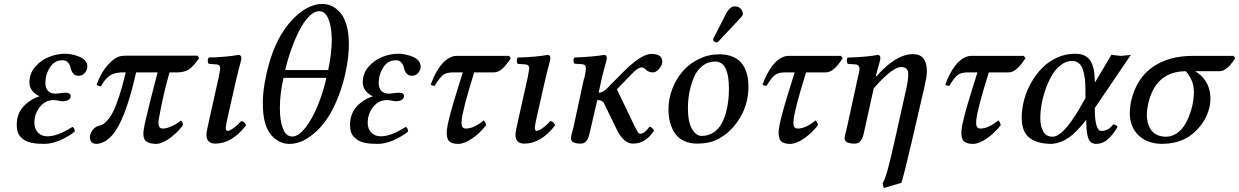

<svg xmlns="http://www.w3.org/2000/svg" viewBox="-20 -712 6228 965"><path d="M152.8 -95.2Q152.8 -64.5 170.7 -45.7Q188.5 -26.9 219.2 -26.9Q269.5 -26.9 344.2 -74.2Q356 -67.4 356 -50.8Q323.7 -24.9 281.7 -6.8Q239.7 11.2 203.1 11.2Q184.6 11.2 169.4 10Q154.3 8.8 137.5 5.4Q120.6 2 108.2 -4.9Q95.7 -11.7 85.2 -22Q74.7 -32.2 69.3 -47.9Q64 -63.5 64 -84Q64 -137.2 95 -173.6Q126 -210 178.2 -228Q127.9 -252.9 127.9 -298.8Q127.9 -342.3 156.7 -376Q185.5 -409.7 226.1 -425.8Q266.6 -441.9 309.1 -441.9Q323.7 -441.9 341.3 -438.2Q358.9 -434.6 377 -427.7Q395 -420.9 407 -408Q418.9 -395 418.9 -378.9Q418.9 -359.9 406.5 -345.5Q394 -331.1 375 -331.1Q356.9 -331.1 347.4 -343.3Q337.9 -355.5 335.2 -370.1Q332.5 -384.8 322.5 -397Q312.5 -409.2 293.9 -409.2Q253.9 -409.2 231 -373.3Q208 -337.4 208 -294.9Q208 -269.5 221.2 -255.4Q234.4 -241.2 258.8 -241.2Q266.6 -241.2 282.7 -243.7Q298.8 -246.1 307.1 -246.1Q335 -246.1 335 -230Q335 -216.3 323.2 -209.7Q311.5 -203.1 295.9 -203.1Q288.6 -203.1 273.4 -206.1Q258.3 -209 250 -209Q207 -209 179.9 -174.1Q152.8 -139.2 152.8 -95.2Z M972.7 -432.1 981 -419.9Q960.9 -390.6 943.1 -373.8Q925.3 -356.9 902.8 -352.1Q889.6 -348.1 872.1 -348.1H832Q801.3 -242.2 778.8 -117.2Q775.4 -97.2 776.9 -86.9Q779.8 -65.9 796.9 -65.9Q805.2 -65.9 816.4 -68.1Q827.6 -70.3 848.4 -80.1Q869.1 -89.8 888.7 -106Q897.9 -101.1 899.9 -84Q876.5 -49.8 837.4 -20.3Q798.3 9.3 767.1 11.2Q755.9 11.2 747.1 9.8Q724.1 7.3 712.6 -3.7Q701.2 -14.6 700.7 -36.1Q699.7 -52.2 708 -91.8Q731 -191.9 772 -348.1H664.1Q623.5 -168.5 576.9 -81.5Q530.3 5.4 467.8 11.2Q435.5 11.2 433.1 -14.2Q431.6 -20 431.6 -26.9Q441.9 -70.8 478 -80.1Q489.7 -83 498.8 -88.1Q507.8 -93.3 522.5 -110.4Q537.1 -127.4 550.3 -154.3Q563.5 -181.2 579.8 -231Q596.2 -280.8 611.8 -348.1H590.8Q584 -348.1 580.1 -347.2Q549.3 -345.2 527.6 -328.9Q505.9 -312.5 487.8 -278.8Q474.6 -277.3 465.8 -286.1Q476.6 -317.9 495.1 -348.9Q513.7 -379.9 540.8 -404.5Q567.9 -429.2 594.7 -431.2Q600.6 -432.1 613.8 -432.1Z M1168.9 -319.8 1124.5 -124Q1114.7 -80.1 1114.7 -68.8Q1114.7 -54.2 1124.5 -54.2Q1133.8 -54.2 1153.6 -68.1Q1173.3 -82 1191.9 -103Q1210 -103 1216.8 -82Q1145.5 9.8 1062.5 9.8Q1017.6 9.8 1017.6 -35.2Q1017.6 -50.8 1032.7 -115.2L1078.6 -320.8Q1086.9 -363.3 1086.9 -367.2Q1086.9 -386.7 1068.8 -388.2L1028.8 -391.1Q1024.4 -397.9 1024.2 -407.2Q1023.9 -416.5 1028.8 -422.9Q1116.2 -424.8 1178.7 -436Q1192.9 -436 1192.9 -419.9Q1192.9 -413.6 1189.7 -401.1Q1186.5 -388.7 1180.2 -365.2Q1173.8 -341.8 1168.9 -319.8Z M1620.6 -320.8H1404.8Q1386.7 -242.2 1386.7 -168Q1386.7 -104 1402.3 -64.9Q1418 -25.9 1448.7 -25.9Q1480.5 -25.9 1515.1 -70.3Q1549.8 -114.7 1576.7 -180.9Q1603.5 -247.1 1620.6 -320.8ZM1584.5 -655.8Q1558.6 -655.8 1531.7 -627.9Q1504.9 -600.1 1482.7 -555.4Q1460.4 -510.7 1442.6 -460.2Q1424.8 -409.7 1413.6 -359.9H1629.4Q1647.5 -442.9 1647.5 -515.1Q1646.5 -579.1 1630.4 -617.4Q1614.3 -655.8 1584.5 -655.8ZM1319.3 -340.8Q1354 -497.1 1427.7 -588.1Q1501.5 -679.2 1580.6 -690.9Q1599.6 -692.9 1609.4 -691.9Q1633.3 -689.9 1654.3 -678.2Q1675.3 -666.5 1693.4 -644.3Q1711.4 -622.1 1722.2 -584Q1732.9 -545.9 1733.4 -496.1Q1734.9 -429.7 1715.3 -340.8Q1697.8 -263.7 1670.4 -201.7Q1643.1 -139.6 1613.8 -100.8Q1584.5 -62 1551.5 -35.9Q1518.6 -9.8 1490 0.7Q1461.4 11.2 1435.5 11.2Q1382.8 11.2 1344.7 -31.5Q1306.6 -74.2 1301.8 -163.1Q1296.9 -241.2 1319.3 -340.8Z M1828.1 -95.2Q1828.1 -64.5 1845.9 -45.7Q1863.8 -26.9 1894.5 -26.9Q1944.8 -26.9 2019.5 -74.2Q2031.2 -67.4 2031.2 -50.8Q1999 -24.9 1957 -6.8Q1915 11.2 1878.4 11.2Q1859.9 11.2 1844.7 10Q1829.6 8.8 1812.7 5.4Q1795.9 2 1783.4 -4.9Q1771 -11.7 1760.5 -22Q1750 -32.2 1744.6 -47.9Q1739.3 -63.5 1739.3 -84Q1739.3 -137.2 1770.3 -173.6Q1801.3 -210 1853.5 -228Q1803.2 -252.9 1803.2 -298.8Q1803.2 -342.3 1832 -376Q1860.8 -409.7 1901.4 -425.8Q1941.9 -441.9 1984.4 -441.9Q1999 -441.9 2016.6 -438.2Q2034.2 -434.6 2052.2 -427.7Q2070.3 -420.9 2082.3 -408Q2094.2 -395 2094.2 -378.9Q2094.2 -359.9 2081.8 -345.5Q2069.3 -331.1 2050.3 -331.1Q2032.2 -331.1 2022.7 -343.3Q2013.2 -355.5 2010.5 -370.1Q2007.8 -384.8 1997.8 -397Q1987.8 -409.2 1969.2 -409.2Q1929.2 -409.2 1906.2 -373.3Q1883.3 -337.4 1883.3 -294.9Q1883.3 -269.5 1896.5 -255.4Q1909.7 -241.2 1934.1 -241.2Q1941.9 -241.2 1958 -243.7Q1974.1 -246.1 1982.4 -246.1Q2010.3 -246.1 2010.3 -230Q2010.3 -216.3 1998.5 -209.7Q1986.8 -203.1 1971.2 -203.1Q1963.9 -203.1 1948.7 -206.1Q1933.6 -209 1925.3 -209Q1882.3 -209 1855.2 -174.1Q1828.1 -139.2 1828.1 -95.2Z M2306.2 -348.1H2257.3Q2224.1 -348.1 2206.8 -335Q2189.5 -321.8 2164.1 -279.8Q2147 -283.2 2145 -286.1Q2150.9 -304.2 2158.9 -322Q2167 -339.8 2179.4 -360.1Q2191.9 -380.4 2205.8 -395.5Q2219.7 -410.6 2238 -420.9Q2256.3 -431.2 2275.4 -431.2H2539.1L2547.4 -418.9Q2526.4 -386.7 2505.6 -367.4Q2484.9 -348.1 2460.9 -348.1H2363.3Q2303.2 -155.3 2300.3 -105Q2295.9 -65.9 2321.3 -65.9Q2361.8 -65.9 2411.1 -106.9Q2414.1 -105.5 2418.5 -97.2Q2422.9 -88.9 2423.3 -83Q2392.6 -43 2353 -15.9Q2313.5 11.2 2283.2 11.2Q2249 11.2 2235.8 -4.4Q2222.7 -20 2226.1 -58.1Q2227.5 -77.6 2238.5 -121.1Q2249.5 -164.6 2261 -202.6Q2272.5 -240.7 2287.8 -289.3Q2303.2 -337.9 2306.2 -348.1Z M2722.2 -319.8 2677.7 -124Q2668 -80.1 2668 -68.8Q2668 -54.2 2677.7 -54.2Q2687 -54.2 2706.8 -68.1Q2726.6 -82 2745.1 -103Q2763.2 -103 2770 -82Q2698.7 9.8 2615.7 9.8Q2570.8 9.8 2570.8 -35.2Q2570.8 -50.8 2585.9 -115.2L2631.8 -320.8Q2640.1 -363.3 2640.1 -367.2Q2640.1 -386.7 2622.1 -388.2L2582 -391.1Q2577.6 -397.9 2577.4 -407.2Q2577.1 -416.5 2582 -422.9Q2669.4 -424.8 2731.9 -436Q2746.1 -436 2746.1 -419.9Q2746.1 -413.6 2742.9 -401.1Q2739.7 -388.7 2733.4 -365.2Q2727.1 -341.8 2722.2 -319.8Z M3004.9 -319.8 2988.8 -246.1Q2992.7 -246.1 2996.6 -246.8Q3000.5 -247.6 3004.6 -249.3Q3008.8 -251 3011.7 -252.4Q3014.6 -253.9 3018.8 -257.3Q3022.9 -260.7 3025.1 -262.5Q3027.3 -264.2 3031.7 -268.3Q3036.1 -272.5 3037.6 -274.2Q3039.1 -275.9 3043.5 -280.5Q3047.9 -285.2 3048.8 -286.1L3097.7 -335Q3199.2 -440.9 3252.9 -440.9Q3308.6 -440.9 3308.6 -402.8Q3308.6 -385.7 3293.5 -366.9Q3278.3 -348.1 3261.7 -348.1Q3249.5 -348.1 3240.7 -352.1Q3231.9 -356 3227.8 -360.6Q3223.6 -365.2 3217.8 -369.1Q3211.9 -373 3204.6 -373Q3185.5 -373 3151.9 -336.9L3080.6 -263.2L3167 -83Q3184.1 -47.9 3189.9 -43Q3193.4 -40 3198.7 -40Q3218.8 -40 3244.6 -75.2Q3256.3 -74.2 3267.6 -56.2Q3225.6 9.8 3161.6 9.8Q3113.8 9.8 3078.6 -64L3017.6 -189Q3009.8 -209 2981.9 -209L2947.8 -62Q2947.3 -60.1 2944.8 -49.3Q2942.4 -38.6 2941.4 -34.9Q2940.4 -31.2 2937.5 -22.2Q2934.6 -13.2 2931.4 -9Q2928.2 -4.9 2923.3 0.2Q2918.5 5.4 2912.1 7.6Q2905.8 9.8 2897.9 9.8Q2849.6 9.8 2849.6 -17.1Q2849.6 -22.5 2851.8 -32.5Q2854 -42.5 2857.4 -54.7Q2860.8 -66.9 2861.8 -69.8L2913.6 -310.1L2917 -319.8Q2924.8 -355 2924.8 -367.2Q2924.8 -387.7 2906.7 -389.2L2866.7 -392.1Q2862.3 -398.9 2862.1 -407.7Q2861.8 -416.5 2866.7 -422.9Q2967.3 -427.2 3016.6 -436Q3029.8 -436 3029.8 -419.9Q3029.8 -413.6 3026.4 -401.1Q3022.9 -388.7 3016.4 -365.5Q3009.8 -342.3 3004.9 -319.8Z M3437.5 -169.9Q3437.5 -97.2 3458.5 -63Q3479.5 -28.8 3505.9 -28.8Q3539.1 -28.8 3564.7 -45.4Q3590.3 -62 3604.7 -86.9Q3619.1 -111.8 3628.4 -145.5Q3637.7 -179.2 3640.6 -208.3Q3643.6 -237.3 3643.6 -267.1Q3643.6 -402.8 3574.7 -402.8Q3537.6 -402.8 3509.5 -380.1Q3481.4 -357.4 3466.6 -320.8Q3451.7 -284.2 3444.6 -246.1Q3437.5 -208 3437.5 -169.9ZM3339.8 -162.1Q3339.8 -215.3 3359.1 -265.6Q3378.4 -315.9 3411.9 -354.2Q3445.3 -392.6 3493.2 -415.8Q3541 -439 3594.7 -439Q3630.4 -439 3657.2 -429Q3684.1 -418.9 3699.7 -403.3Q3715.3 -387.7 3725.1 -365.5Q3734.9 -343.3 3738.3 -322.5Q3741.7 -301.8 3741.7 -277.8Q3741.7 -189 3697.5 -117.2Q3653.3 -45.4 3585.4 -11.2L3578.6 -7.8Q3540 9.8 3483.4 9.8Q3447.3 9.8 3419.9 -2.9Q3392.6 -15.6 3377.9 -34.2Q3363.3 -52.7 3354 -77.6Q3344.7 -102.5 3342.3 -122.3Q3339.8 -142.1 3339.8 -162.1ZM3650.4 -670.9Q3662.1 -682.6 3680.7 -679.2Q3692.9 -677.7 3701.9 -668.9Q3710.9 -660.2 3712.4 -648.9Q3713.9 -644.5 3713.9 -641.1Q3711.9 -632.8 3705.6 -626L3593.8 -506.8Q3587.9 -499 3581.5 -499Q3576.2 -499 3570.3 -502.9Q3564.5 -506.8 3564.5 -511.2V-512.2V-514.2Q3564.5 -515.1 3564.9 -516.6Q3565.4 -518.1 3565.4 -519Q3565.9 -520 3567.1 -522Q3568.4 -523.9 3568.8 -524.9L3633.8 -651.9Q3639.6 -661.6 3650.4 -670.9Z M3974.1 -348.1H3925.3Q3892.1 -348.1 3874.8 -335Q3857.4 -321.8 3832 -279.8Q3814.9 -283.2 3813 -286.1Q3818.8 -304.2 3826.9 -322Q3835 -339.8 3847.4 -360.1Q3859.9 -380.4 3873.8 -395.5Q3887.7 -410.6 3906 -420.9Q3924.3 -431.2 3943.4 -431.2H4207L4215.3 -418.9Q4194.3 -386.7 4173.6 -367.4Q4152.8 -348.1 4128.9 -348.1H4031.2Q3971.2 -155.3 3968.3 -105Q3963.9 -65.9 3989.3 -65.9Q4029.8 -65.9 4079.1 -106.9Q4082 -105.5 4086.4 -97.2Q4090.8 -88.9 4091.3 -83Q4060.5 -43 4021 -15.9Q3981.4 11.2 3951.2 11.2Q3917 11.2 3903.8 -4.4Q3890.6 -20 3894 -58.1Q3895.5 -77.6 3906.5 -121.1Q3917.5 -164.6 3929 -202.6Q3940.4 -240.7 3955.8 -289.3Q3971.2 -337.9 3974.1 -348.1Z M4381.8 -329.1H4385.7Q4482.9 -439.9 4568.8 -439.9Q4638.7 -439.9 4638.7 -353Q4638.7 -330.6 4627.9 -282.2L4562 2Q4525.9 156.7 4510.7 207L4421.9 232.9L4416 210Q4428.2 188.5 4440.4 145Q4452.6 101.6 4475.1 2L4536.1 -271Q4544.9 -312.5 4544.9 -338.9Q4544.9 -375 4509.8 -375Q4482.9 -375 4442.4 -339.8Q4401.9 -304.7 4371.1 -267.1L4325.7 -62Q4325.2 -59.6 4323 -49.1Q4320.8 -38.6 4319.6 -34.4Q4318.4 -30.3 4315.4 -21.5Q4312.5 -12.7 4309.3 -8.8Q4306.2 -4.9 4301.3 0.5Q4296.4 5.9 4289.8 7.8Q4283.2 9.8 4274.9 9.8Q4225.1 9.8 4225.1 -17.1Q4225.1 -23.9 4226.8 -31.7Q4228.5 -39.6 4231.4 -50Q4234.4 -60.5 4235.8 -66.9L4291 -319.8Q4299.8 -352.5 4299.8 -367.2Q4299.8 -376 4294.7 -381.8Q4289.6 -387.7 4280.8 -388.2L4240.7 -391.1Q4236.3 -397.9 4236.1 -407.2Q4235.8 -416.5 4240.7 -422.9Q4331.5 -424.8 4391.1 -436Q4404.8 -436 4404.8 -419.9Q4404.8 -414.1 4401.6 -402.3Q4398.4 -390.6 4392.3 -369.6Q4386.2 -348.6 4381.8 -329.1Z M4892.6 -348.1H4843.8Q4810.5 -348.1 4793.2 -335Q4775.9 -321.8 4750.5 -279.8Q4733.4 -283.2 4731.4 -286.1Q4737.3 -304.2 4745.4 -322Q4753.4 -339.8 4765.9 -360.1Q4778.3 -380.4 4792.2 -395.5Q4806.2 -410.6 4824.5 -420.9Q4842.8 -431.2 4861.8 -431.2H5125.5L5133.8 -418.9Q5112.8 -386.7 5092 -367.4Q5071.3 -348.1 5047.4 -348.1H4949.7Q4889.6 -155.3 4886.7 -105Q4882.3 -65.9 4907.7 -65.9Q4948.2 -65.9 4997.6 -106.9Q5000.5 -105.5 5004.9 -97.2Q5009.3 -88.9 5009.8 -83Q4979 -43 4939.5 -15.9Q4899.9 11.2 4869.6 11.2Q4835.4 11.2 4822.3 -4.4Q4809.1 -20 4812.5 -58.1Q4814 -77.6 4825 -121.1Q4835.9 -164.6 4847.4 -202.6Q4858.9 -240.7 4874.3 -289.3Q4889.6 -337.9 4892.6 -348.1Z M5412.6 -179.2 5435.5 -219.2V-256.8Q5435.5 -287.6 5433.1 -311Q5430.7 -334.5 5424.1 -357.4Q5417.5 -380.4 5403.6 -393.1Q5389.6 -405.8 5369.1 -405.8Q5338.4 -405.8 5311.3 -384.8Q5284.2 -363.8 5265.9 -331.5Q5247.6 -299.3 5234.1 -260.3Q5220.7 -221.2 5214.6 -185.3Q5208.5 -149.4 5208.5 -121.1Q5208.5 -76.7 5223.6 -50.8Q5238.8 -24.9 5270.5 -24.9Q5288.6 -24.9 5310.5 -42.2Q5332.5 -59.6 5353 -87.2Q5373.5 -114.7 5387.5 -136.5Q5401.4 -158.2 5412.6 -179.2ZM5383.3 -441.9Q5436 -441.9 5458.5 -409.4Q5481 -377 5482.4 -312L5483.4 -297.9L5566.4 -437Q5572.3 -436 5584.7 -434.3Q5597.2 -432.6 5602.5 -432.1L5616.2 -431.2Q5623.5 -431.2 5640.1 -433.6Q5656.7 -436 5663.6 -436L5482.4 -168.9Q5482.4 -54.2 5515.1 -54.2Q5532.7 -54.2 5546.1 -61Q5559.6 -67.9 5575.2 -86.9Q5590.3 -85.4 5597.2 -74.2Q5571.8 -31.7 5546.1 -10.3Q5520.5 11.2 5490.2 11.2Q5460 11.2 5449.7 -17.1Q5439.5 -45.4 5439.5 -109.9Q5390.6 -46.9 5351.1 -19.8Q5311.5 7.3 5267.6 11.2Q5193.8 11.2 5154.5 -19Q5115.2 -49.3 5115.2 -121.1Q5115.2 -165 5127.4 -210.7Q5139.6 -256.3 5163.3 -297.6Q5187 -338.9 5219 -371.3Q5251 -403.8 5293.7 -422.9Q5336.4 -441.9 5383.3 -441.9Z M5840.3 -24.9Q5867.7 -24.9 5890.9 -39.6Q5914.1 -54.2 5929.4 -76.7Q5944.8 -99.1 5956.3 -128.2Q5967.8 -157.2 5973.4 -184.8Q5979 -212.4 5980.5 -237.8Q5981.9 -273.4 5972.2 -300.3Q5962.4 -327.1 5940.4 -354Q5790 -354 5751.5 -193.8Q5744.1 -158.2 5744.1 -143.1Q5743.2 -120.1 5747.8 -99.9Q5752.4 -79.6 5763.2 -62.3Q5773.9 -44.9 5793.7 -34.9Q5813.5 -24.9 5840.3 -24.9ZM6108.4 -354H5987.3Q6019.5 -335.4 6040.5 -302.5Q6061.5 -269.5 6063.5 -226.1Q6064.9 -202.1 6059.1 -174.8Q6043.5 -104.5 5986.8 -50.5Q5930.2 3.4 5846.2 9.8Q5831.5 11.2 5816.4 11.2Q5743.2 8.3 5701.4 -32.7Q5659.7 -73.7 5658.2 -141.1Q5658.2 -168.5 5664.1 -200.2Q5690.4 -316.4 5771.5 -373.8Q5852.5 -431.2 5975.1 -431.2H6180.2L6188.5 -418.9Q6172.9 -397 6163.8 -385.7Q6154.8 -374.5 6139.6 -364.3Q6124.5 -354 6108.4 -354Z"/></svg>

Font: Common Serif Medium
Style: Italic
Weight: 500
Italic angle: -12°
Designer: Philipp H. Poll, Khaled Hosny
Foundry: Stefan Peev, Context Ltd.
Version: Version 1.026